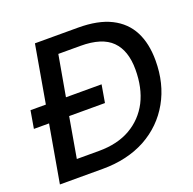

<svg xmlns="http://www.w3.org/2000/svg" viewBox="-124 -826 958 952"><g transform="rotate(-20 355.0 -350.0)"><path d="M87 -303H7L23 -396H104L157 -700H384Q490 -700 557.5 -666Q625 -632 657.5 -569Q690 -506 690 -416Q690 -294 637 -200Q584 -106 488 -53Q390 0 261 0H34ZM273 -90Q371 -90 439.5 -129.5Q508 -169 545 -240Q581 -311 581 -408Q581 -508 529.5 -559.5Q478 -611 365 -611H248L210 -396H398L382 -303H193L156 -90Z"/></g></svg>

Font: Rethink Sans Medium
Style: Italic
Weight: 500
Italic angle: -10°
Designer: The Rethink Sans project authors (Hans Thiessen). DM Sans designed by Colophon Foundry.
Foundry: Rethink Communications LLC
Version: Version 1.001